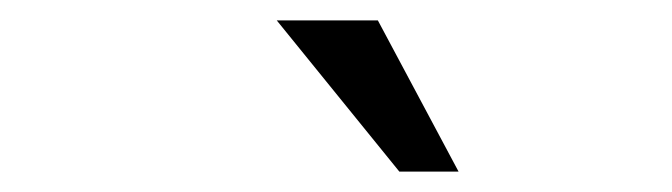

<svg xmlns="http://www.w3.org/2000/svg" viewBox="-20 -760 658 188"><path d="M251 -740H350L429 -592H371Z"/></svg>

Font: Fragment Mono
Style: Italic
Weight: 400
Italic angle: -12°
Designer: Wei Huang based on Nimbus Sans by URW Studio, based on Helvetica by Max Miedinger.
Foundry: Wei Huang
Version: Version 1.011; ttfautohint (v1.8.4.7-5d5b)